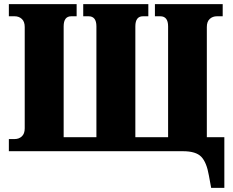

<svg xmlns="http://www.w3.org/2000/svg" viewBox="-20 -734 1129 932"><path d="M1005 178 994 118Q983 54 957 27Q931 0 868 0H23V-59H51Q72 -59 86 -72Q100 -85 100 -111V-603Q100 -629 86 -642Q72 -655 51 -655H23V-714H352V-655H326Q289 -655 289 -606V-68H448V-606Q448 -655 410 -655H384V-714H700V-655H674Q637 -655 637 -606V-68H796V-606Q796 -655 758 -655H732V-714H1061V-655H1033Q1012 -655 998 -642Q984 -629 984 -603V-68H1069V178Z"/></svg>

Font: Noto Serif SemiCondensed Black
Style: Regular
Weight: 900
Width: 4
Designer: Monotype Design Team
Foundry: Monotype Imaging Inc.
Version: Version 2.014; ttfautohint (v1.8.4.7-5d5b)